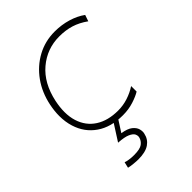

<svg xmlns="http://www.w3.org/2000/svg" viewBox="-207 -605 916 916"><g transform="rotate(-45 251.0 -147.0)"><path d="M277 9Q196.5 9 143.5 -27.8Q90.5 -64.5 70.5 -128.5Q59.5 -163.5 59.5 -203.5Q59.5 -236.5 67 -273Q81 -341 118.2 -393Q155.5 -445 209.8 -474.5Q264 -504 329 -504Q375 -504 416.5 -491.5Q458 -479 488 -457L477 -425Q442 -450 406.5 -461Q371 -472 328 -472Q245 -472 182 -418.8Q119 -365.5 98 -267Q90.5 -231 90.5 -199.5Q90.5 -165.5 99.5 -137Q117 -82 162.8 -52.5Q208.5 -23 277 -23Q311 -23 343.2 -33.5Q375.5 -44 403 -62V-25Q383 -12.5 349.5 -1.8Q316 9 277 9ZM180 210Q167.5 210 148 208Q128.5 206 117 203L124 173Q131 176 146.5 178.5Q162 181 180 181Q220.5 181 236.5 169Q252.5 157 257 139Q258 135.5 258 132Q258 124.5 254.5 117Q249 105.5 229 96.5Q209 87.5 168 85L230 -12H255L252 0L211 64Q247 69.5 264.2 83.2Q281.5 97 286 113.5Q288.5 122.5 288.5 131Q288.5 137 287 143Q280.5 174.5 254.8 192.2Q229 210 180 210Z"/></g></svg>

Font: Heraclito Thin
Style: Italic
Weight: 100
Italic angle: -12°
Designer: Kostas Bartsokas (font) & Cristiano Sobral (main changes)
Foundry: Kostas Bartsokas (font) & Cristiano Sobral (main changes)
Version: Version 1.00;July 8, 2020;FontCreator 13.0.0.2655 64-bit